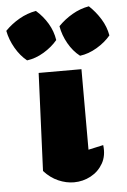

<svg xmlns="http://www.w3.org/2000/svg" viewBox="-130 -815 572 867"><g transform="rotate(-5 156.0 -382.0)"><path d="M35 -52 54 -495H248V-130L316 -145Q322 -97 302 -62Q282 -27 246.5 -8Q211 11 170 11Q135 11 99.5 -4.5Q64 -20 35 -52ZM66 -775Q98 -747 119 -711.5Q140 -676 146 -636Q121 -606 83.5 -583.5Q46 -561 7 -556Q-23 -580 -45 -618Q-67 -656 -75 -697Q-47 -726 -10.5 -747Q26 -768 66 -775ZM306 -775Q336 -747 358 -711.5Q380 -676 387 -636Q362 -606 324 -583.5Q286 -561 247 -556Q216 -580 194.5 -618Q173 -656 166 -697Q194 -726 230 -747Q266 -768 306 -775Z"/></g></svg>

Font: Piazzolla Black
Style: Regular
Weight: 900
Designer: Juan Pablo del Peral
Foundry: Huerta Tipografica
Version: Version 1.330